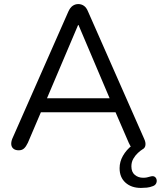

<svg xmlns="http://www.w3.org/2000/svg" viewBox="-20 -732 791 944"><path d="M673 192Q626 192 597 166Q568 140 568 95Q568 63 584.5 34Q601 5 629 -17L631 -4Q625 -8 621 -14.5Q617 -21 613 -30L539 -201L579 -180H149L190 -201L117 -30Q108 -11 98 -2Q88 7 72 7Q56 7 46.5 -0.5Q37 -8 35.5 -20.5Q34 -33 40 -49L316 -675Q325 -695 337.5 -703.5Q350 -712 365 -712Q380 -712 392.5 -703.5Q405 -695 413 -675L689 -49Q697 -32 695 -18Q693 -4 681 2Q671 8 658 20Q645 32 635.5 48.5Q626 65 626 86Q626 114 643 128Q660 142 684 142Q693 142 701.5 140.5Q710 139 719 136Q733 132 740.5 137Q748 142 750 151.5Q752 161 747.5 170Q743 179 732 183Q717 189 702 190.5Q687 192 673 192ZM364 -609 203 -230 179 -249H549L527 -230L366 -609Z"/></svg>

Font: Nunito ExtraLight
Style: Regular
Weight: 400
Version: Version 3.602